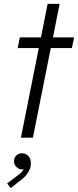

<svg xmlns="http://www.w3.org/2000/svg" viewBox="-20 -707 400 986"><path d="M179.2 -460H70.8L82 -515.1H190.4L224.6 -687H286.1L252 -515.1H360.4L349.1 -460H240.7L148.9 0H87.4ZM16.6 234.9 67.9 196.3Q81.5 186 89.6 178.2Q97.7 170.4 102.1 161.6Q98.6 163.1 92.3 163.1Q77.1 163.1 64.5 150.4Q51.8 137.7 51.8 120.6Q51.8 104.5 63.2 92.3Q74.7 80.1 92.8 80.1Q111.8 80.1 125.2 93.8Q138.7 107.4 138.7 130.9Q138.7 157.2 124 179.2Q109.4 201.2 88.4 216.8L35.2 258.8Z"/></svg>

Font: Reddit Sans Chocolate Light
Style: Italic
Weight: 300
Italic angle: -11.25°
Designer: Stephen Hutchings
Version: Version 1.013